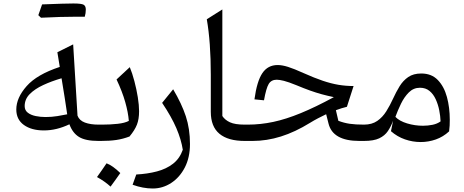

<svg xmlns="http://www.w3.org/2000/svg" viewBox="-20 -806 2655 1098"><path d="M321.8 -423.3 308.1 -507.3 398.4 -552.2 423.3 -144.5Q433.6 -117.2 465.3 -105.2Q497.1 -93.3 543 -93.3H543.5V0H543Q469.2 0 432.1 -22.7Q395 -45.4 377 -95.2Q303.2 -60.1 231 -60.1Q160.2 -60.1 116.7 -91.3Q73.2 -122.6 73.2 -179.7Q73.2 -246.6 132.3 -313.5Q191.4 -380.4 321.8 -423.3ZM332 -358.4Q274.9 -341.8 227.1 -319.6Q179.2 -297.4 150.1 -268.1Q121.1 -238.8 121.1 -199.2Q121.1 -175.3 138.9 -161.6Q156.7 -147.9 184.1 -142.3Q211.4 -136.7 240.7 -136.7Q275.4 -136.7 308.3 -142.1Q341.3 -147.5 364.3 -152.3Q357.9 -198.7 350.3 -245.4Q342.8 -292 332 -358.4ZM414.1 -710.4Q328.1 -710.4 214.4 -704.6Q209 -710.4 199.2 -719.2Q204.6 -735.4 210.2 -750.5Q215.8 -765.6 220.7 -780.8Q353 -786.1 399.7 -786.1Q446.3 -786.1 458.5 -778.8Q470.7 -771.5 470.7 -751.2Q470.7 -731 464.8 -710.4Z M589.4 127.9Q624.5 141.1 668 183.6Q654.3 203.1 640.6 222.2Q627 241.2 612.3 261.2Q578.6 230.5 534.7 206.5Q548.8 186.5 562.3 167.5Q575.7 148.4 589.4 127.9ZM543.5 0Q527.3 0 527.3 -32.7V-60.5Q527.3 -93.3 543.5 -93.3H564.9Q611.3 -93.3 652.8 -97.9Q694.3 -102.5 716.8 -114.7Q712.9 -163.6 696 -222.9Q679.2 -282.2 646.5 -351.6L722.2 -421.9Q736.3 -388.2 748.5 -342Q760.7 -295.9 768.1 -250Q775.4 -204.1 775.4 -169.9Q775.4 -125 763.2 -93.5Q751 -62 720.7 -25.4Q683.1 -11.2 645.5 -5.6Q607.9 0 556.2 0Z M1066.4 17.6Q1066.4 94.7 1036.9 151.9Q1007.3 209 958.7 240.5Q910.2 272 853.5 272Q797.9 272 738.3 250.5L759.3 191.9Q823.7 188.5 877.4 174.3Q931.2 160.2 969.5 130.4Q1007.8 100.6 1025.4 50.3Q1016.1 -8.8 988.5 -73.2Q960.9 -137.7 907.2 -217.8L970.2 -295.4Q1019 -212.9 1042.7 -141.1Q1066.4 -69.3 1066.4 17.6Z M1251.5 -752V-142.6Q1266.1 -120.1 1294.9 -106.7Q1323.7 -93.3 1379.4 -93.3H1379.9V0H1379.4Q1284.2 0 1234.9 -41Q1185.5 -82 1185.5 -166.5V-378.4Q1185.5 -564.9 1162.6 -695.8Z M1889.2 -250.5Q1851.6 -258.3 1819.6 -267.1Q1787.6 -275.9 1753.4 -288.1Q1719.2 -300.3 1674.8 -318.8Q1628.9 -337.4 1603.3 -343.8Q1577.6 -350.1 1562.5 -350.1Q1531.2 -350.1 1516.6 -325.7Q1502 -301.3 1489.7 -232.4L1435.1 -237.8Q1449.2 -341.8 1480.5 -387.9Q1511.7 -434.1 1567.9 -434.1Q1593.3 -434.1 1627 -423.6Q1660.6 -413.1 1716.8 -387.7Q1777.8 -360.4 1825.7 -344.2Q1873.5 -328.1 1915.8 -321Q1958 -314 2002 -314L1963.9 -195.3Q1933.6 -188 1900.9 -175.8L1915 -115.2Q1946.8 -103 1980 -98.1Q2013.2 -93.3 2061 -93.3H2061.5V0H2035.2Q1882.3 0 1858.4 -100.6L1845.2 -152.8Q1822.8 -142.1 1799.3 -129.9Q1775.9 -117.7 1752.9 -103.5Q1667.5 -50.8 1586.4 -25.4Q1505.4 0 1424.3 0H1379.9Q1363.8 0 1363.8 -32.7V-60.5Q1363.8 -93.3 1379.9 -93.3H1397.9Q1469.7 -93.3 1543 -108.9Q1616.2 -124.5 1700.4 -159.2Q1784.7 -193.8 1889.2 -250.5Z M2389.2 -385.7Q2447.8 -385.7 2483.6 -348.6Q2519.5 -311.5 2535.9 -251.2Q2552.2 -190.9 2552.2 -121.1Q2552.2 -104 2551.5 -88.4Q2550.8 -72.8 2548.3 -54.7Q2514.6 -23.4 2472.4 -8.5Q2430.2 6.3 2385.7 6.3Q2339.8 6.3 2295.7 -9Q2251.5 -24.4 2215.8 -55.7L2228 -115.2Q2215.8 -82.5 2198.2 -56.4Q2180.7 -30.3 2148.9 -15.1Q2117.2 0 2061.5 0Q2045.4 0 2045.4 -32.7V-60.5Q2045.4 -93.3 2061.5 -93.3Q2106.9 -93.3 2137.5 -114.5Q2168 -135.7 2189.2 -169.7Q2210.4 -203.6 2227.5 -241.2Q2245.1 -279.8 2265.1 -312.5Q2285.2 -345.2 2314.7 -365.5Q2344.2 -385.7 2389.2 -385.7ZM2381.8 -304.2Q2344.7 -304.2 2318.1 -277.6Q2291.5 -251 2272.9 -212.4Q2254.4 -173.8 2241.2 -137.7Q2263.7 -113.8 2308.1 -100.3Q2352.5 -86.9 2398.9 -86.9Q2426.8 -86.9 2453.4 -92.3Q2480 -97.7 2499.5 -111.8Q2498.5 -142.1 2491.9 -175.3Q2485.4 -208.5 2471.9 -238Q2458.5 -267.6 2436.3 -285.9Q2414.1 -304.2 2381.8 -304.2Z"/></svg>

Font: Pinar DS2-Regular
Style: Regular
Weight: 400
Designer: Amin Abedi
Version: Version 2.000